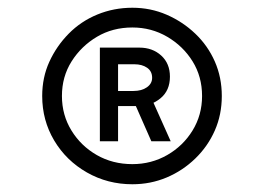

<svg xmlns="http://www.w3.org/2000/svg" viewBox="-20 -732 684 496"><path d="M322 -256Q258 -256 204.5 -286.5Q151 -317 120 -369Q89 -421 89 -484Q89 -532 107.5 -572.5Q126 -613 157.5 -645Q189 -677 231.5 -694.5Q274 -712 322 -712Q369 -712 410.5 -694Q452 -676 484.5 -645Q517 -614 535 -573Q553 -532 553 -484Q553 -436 535 -395Q517 -354 484.5 -322.5Q452 -291 410.5 -273.5Q369 -256 322 -256ZM322 -308Q371 -308 412 -331.5Q453 -355 477.5 -395Q502 -435 502 -484Q502 -534 477.5 -573.5Q453 -613 412 -637Q371 -661 322 -661Q271 -661 230.5 -637Q190 -613 165 -573.5Q140 -534 140 -484Q140 -435 164.5 -395Q189 -355 230 -331.5Q271 -308 322 -308ZM371 -367 327 -467 370 -481 421 -367ZM238 -367V-609H340Q374 -609 396.5 -588.5Q419 -568 419 -534Q419 -498 394.5 -478Q370 -458 339 -458H264L285 -470V-367ZM285 -487 266 -497H325Q346 -497 359.5 -506.5Q373 -516 373 -531Q373 -548 360 -557Q347 -566 327 -566H263L285 -577Z"/></svg>

Font: Lexend Peta Light
Style: Regular
Weight: 300
Version: Version 1.007